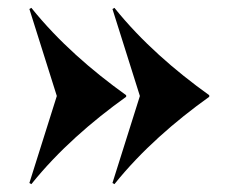

<svg xmlns="http://www.w3.org/2000/svg" viewBox="-20 -529 594 490"><path d="M60 -59C129 -145 214 -219 302 -282V-286C214 -349 129 -423 60 -509L55 -506L125 -284L55 -62ZM267 -62 272 -59C341 -145 426 -219 514 -282V-286C426 -349 341 -423 272 -509L267 -506L337 -284Z"/></svg>

Font: Nyght Serif Dark
Style: Regular
Weight: 800
Designer: Maksym Kobuzan
Version: Version 0.410;Glyphs 3.1.2 (3151)